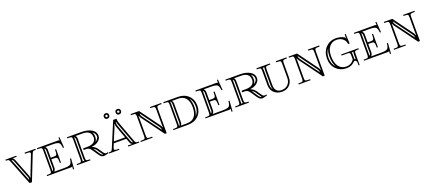

<svg xmlns="http://www.w3.org/2000/svg" viewBox="67 -1749 6561 2942"><g transform="rotate(-20 3347.5 -278.5)"><path d="M118.2 -435.1Q136.7 -428.7 148.9 -397.9L264.2 -104Q272.9 -79.6 272.9 -68.8H280.8Q280.8 -81.1 290 -105L399.9 -384.8Q408.2 -407.2 408.2 -416Q408.2 -428.2 396.7 -432.6Q385.3 -437 357.9 -437H321.8V-455.1H498V-437H484.9Q470.7 -437 463.6 -436Q456.5 -435.1 450 -427.7Q443.4 -420.4 440.2 -413.3Q437 -406.2 428.2 -384.8L272.9 8.8H233.9L79.1 -384.8Q64.5 -421.4 56.4 -429.2Q48.3 -437 22 -437H8.8V-455.1H186V-437H118.2ZM247.1 -76.2Q246.6 -77.1 244.6 -83Q242.7 -88.9 240.2 -95.2L125 -389.2Q123 -394 121.3 -397.5Q119.6 -400.9 117.4 -403.3Q115.2 -405.8 114 -407.5Q112.8 -409.2 109.9 -410.6Q106.9 -412.1 105.7 -412.6Q104.5 -413.1 100.1 -414.8Q95.7 -416.5 94.2 -417Q100.6 -404.3 104 -394L243.2 -41L247.1 -42Z M522.9 -455.1H864.7Q876 -455.1 880.4 -453.4Q884.8 -451.7 890.6 -445.8L887.7 -494.1L904.8 -495.1L917 -323.2H898.9Q897 -352.1 891.6 -370.6Q886.2 -389.2 877.7 -400.9Q869.1 -412.6 852.8 -418.5Q836.4 -424.3 817.6 -426.3Q798.8 -428.2 768.1 -428.2H649.9V-426.8Q671.9 -404.8 671.9 -376V-245.1H723.6Q742.2 -245.1 751.5 -247.6Q760.7 -250 766.8 -261Q772.9 -272 774.4 -289.3Q775.9 -306.6 775.9 -340.8H793.9V-122.1H775.9Q775.9 -167 772 -186.3Q768.1 -205.6 758.1 -212.4Q748 -219.2 723.6 -219.2H671.9V-79.1Q671.9 -49.8 649.9 -27.8V-25.9H812Q842.8 -25.9 861.6 -27.8Q880.4 -29.8 896.7 -35.6Q913.1 -41.5 921.6 -53.2Q930.2 -64.9 935.5 -83.5Q940.9 -102.1 942.9 -130.9H960.9L948.7 41L931.6 40L935.1 -8.8Q929.7 -3.4 925 -1.7Q920.4 0 908.7 0H522.9V-17.1H549.8Q585 -17.1 593.5 -25.9Q602.1 -34.7 602.1 -69.8V-384.8Q602.1 -419.9 593.5 -428.5Q585 -437 549.8 -437H522.9ZM646 -79.1V-376Q646 -394 631.8 -408.2L627 -413.1Q627.9 -401.9 627.9 -384.8V-69.8Q627.9 -51.8 627 -42L631.8 -45.9Q646 -60.1 646 -79.1Z M1011.7 -455.1H1247.6Q1349.6 -455.1 1412.6 -416.5Q1475.6 -377.9 1475.6 -314.9Q1475.6 -265.1 1431.9 -229.5Q1388.2 -193.8 1322.8 -188V-183.1Q1343.3 -178.7 1367.2 -159.7Q1391.1 -140.6 1407.7 -115.2L1423.8 -90.8Q1456.5 -41.5 1467.8 -31.7Q1479.5 -21 1492.7 -21H1500.5L1525.4 -25.9L1527.8 -8.8Q1466.3 8.8 1445.8 8.8Q1420.4 8.8 1401.4 -7.8Q1382.3 -24.4 1353.5 -69.8L1328.6 -107.9Q1309.6 -136.7 1297.6 -150.9Q1285.6 -165 1268.6 -174.6Q1251.5 -184.1 1230.5 -184.1H1186.5V-210H1256.8Q1324.7 -210 1360.6 -237.1Q1396.5 -264.2 1396.5 -314.9Q1396.5 -370.6 1360.8 -399.4Q1325.2 -428.2 1256.8 -428.2H1143.6V-426.8Q1160.6 -409.7 1160.6 -376V-69.8Q1160.6 -34.7 1169.7 -25.9Q1178.7 -17.1 1213.9 -17.1H1230.5V0H1011.7V-17.1H1038.6Q1073.7 -17.1 1082.3 -25.9Q1090.8 -34.7 1090.8 -69.8V-384.8Q1090.8 -419.9 1082.3 -428.5Q1073.7 -437 1038.6 -437H1011.7ZM1444.8 -17.1Q1436 -25.9 1401.9 -76.2L1386.7 -100.1Q1361.8 -137.7 1330.6 -151.9Q1339.4 -140.6 1350.6 -122.1L1375.5 -84Q1401.4 -43 1415 -30Q1428.7 -17.1 1444.8 -17.1ZM1399.4 -238.8Q1422.9 -253.4 1436.3 -273.4Q1449.7 -293.5 1449.7 -314.9Q1449.7 -360.4 1402.8 -392.1Q1422.9 -362.3 1422.9 -314.9Q1422.9 -270 1399.4 -238.8ZM1115.7 -415Q1116.7 -409.2 1116.7 -384.8V-69.8Q1116.7 -42 1112.8 -25.9H1139.6Q1134.8 -47.9 1134.8 -69.8V-376Q1134.8 -397.9 1124.5 -408.2L1116.7 -416Z M1536.1 0V-17.1H1547.4Q1572.3 -17.1 1580.1 -24.2Q1587.9 -31.2 1602.1 -64.5Q1603.5 -67.9 1604.5 -69.8L1768.6 -462.9H1823.2V-458V-449.2Q1823.2 -425.8 1833.5 -394L1953.1 -69.8Q1961.9 -48.8 1965.1 -41.3Q1968.3 -33.7 1975.1 -26.4Q1981.9 -19 1989 -18.1Q1996.1 -17.1 2010.3 -17.1H2025.4V0H1846.2V-17.1H1914.6V-19Q1893.6 -26.4 1883.3 -56.2L1859.4 -122.1H1654.3L1632.3 -68.8Q1624.5 -47.9 1624.5 -39.1Q1624.5 -26.4 1636 -21.7Q1647.5 -17.1 1674.3 -17.1H1702.1V0ZM1849.1 -148.9 1775.4 -350.1Q1767.6 -370.1 1767.6 -389.2V-393.1V-395H1760.3V-393.1V-391.1Q1760.3 -377 1749.5 -350.1L1665.5 -148.9ZM1794.4 -420.9Q1794.4 -415.5 1793.9 -407.2Q1793.5 -398.9 1793.5 -396Q1793.5 -374 1799.3 -358.9L1908.2 -65.9Q1913.6 -51.3 1919.9 -45.2Q1926.3 -39.1 1938.5 -34.2Q1936.5 -38.1 1929.2 -60.1L1808.1 -384.8Q1804.7 -393.6 1799.3 -421.9ZM1693.4 -537.1Q1703.6 -537.1 1707.5 -540.8Q1711.4 -544.4 1711.4 -554.2Q1711.4 -564 1707.3 -567.9Q1703.1 -571.8 1693.4 -571.8Q1683.6 -571.8 1679.9 -567.9Q1676.3 -564 1676.3 -554.2Q1676.3 -544.4 1679.9 -540.8Q1683.6 -537.1 1693.4 -537.1ZM1885.3 -537.1Q1895.5 -537.1 1899.4 -540.8Q1903.3 -544.4 1903.3 -554.2Q1903.3 -564 1899.2 -567.9Q1895 -571.8 1885.3 -571.8Q1875.5 -571.8 1871.8 -567.9Q1868.2 -564 1868.2 -554.2Q1868.2 -544.4 1871.8 -540.8Q1875.5 -537.1 1885.3 -537.1ZM1693.4 -598.1Q1712.9 -598.1 1725.1 -586.4Q1737.3 -574.7 1737.3 -554.2Q1737.3 -534.2 1725.6 -522Q1713.9 -509.8 1693.4 -509.8Q1673.8 -509.8 1661.6 -521.7Q1649.4 -533.7 1649.4 -554.2Q1649.4 -573.7 1661.1 -585.9Q1672.9 -598.1 1693.4 -598.1ZM1885.3 -598.1Q1904.8 -598.1 1917 -586.4Q1929.2 -574.7 1929.2 -554.2Q1929.2 -534.2 1917.5 -522Q1905.8 -509.8 1885.3 -509.8Q1865.7 -509.8 1854 -521.7Q1842.3 -533.7 1842.3 -554.2Q1842.3 -574.2 1853.5 -586.2Q1864.7 -598.1 1885.3 -598.1Z M2050.3 -455.1H2188L2422.4 -134.8Q2428.2 -127 2432.4 -118.4Q2436.5 -109.9 2437.7 -105Q2439 -100.1 2439 -98.1H2446.3Q2444.3 -117.7 2444.3 -140.1V-384.8Q2444.3 -419.9 2435.3 -428.5Q2426.3 -437 2391.1 -437H2365.2V-455.1H2549.3V-437H2523.4Q2488.3 -437 2479.2 -428.5Q2470.2 -419.9 2470.2 -384.8V8.8H2440.4L2179.2 -347.2Q2173.3 -355 2168.7 -363.8Q2164.1 -372.6 2162.1 -377.7Q2160.2 -382.8 2160.2 -384.8H2154.3Q2155.3 -373.5 2155.3 -344.2V-69.8Q2155.3 -34.7 2164.1 -25.9Q2172.9 -17.1 2208 -17.1H2243.2V0H2050.3V-17.1H2077.1Q2112.3 -17.1 2120.8 -25.9Q2129.4 -34.7 2129.4 -69.8V-384.8Q2129.4 -419.9 2120.8 -428.5Q2112.3 -437 2077.1 -437H2050.3ZM2182.1 -418Q2182.1 -399.4 2184.8 -390.4Q2187.5 -381.3 2200.2 -361.8L2420.4 -63Q2418 -85 2414.8 -94.2Q2411.6 -103.5 2400.4 -119.1Z M2714.8 -25.9H2814.9Q2896 -25.9 2938.5 -77.4Q2981 -128.9 2981 -227.1Q2981 -325.2 2938.5 -376.7Q2896 -428.2 2814.9 -428.2H2714.8V-426.8Q2731.9 -409.7 2731.9 -379.9V-74.2Q2731.9 -44.9 2714.8 -27.8ZM2609.9 -437H2583V-455.1H2818.8Q2925.3 -455.1 2990.7 -392.1Q3056.2 -329.1 3056.2 -227.1Q3056.2 -125 2990.7 -62.5Q2925.3 0 2818.8 0H2583V-17.1H2609.9Q2645 -17.1 2653.6 -25.9Q2662.1 -34.7 2662.1 -69.8V-384.8Q2662.1 -419.9 2653.6 -428.5Q2645 -437 2609.9 -437ZM2975.1 -83Q3028.8 -136.7 3028.8 -227.1Q3028.8 -317.4 2975.1 -371.1Q3006.8 -314.9 3006.8 -227.1Q3006.8 -139.2 2975.1 -83ZM2688 -428.2H2684.1Q2688 -412.1 2688 -384.8V-69.8Q2688 -38.1 2684.1 -25.9H2688Q2689 -28.3 2693.8 -35.2Q2698.7 -42 2702.4 -51.8Q2706.1 -61.5 2706.1 -74.2V-379.9Q2706.1 -395.5 2702.4 -405.8Q2698.7 -416 2693.4 -421.9Z M3106.9 -455.1H3448.7Q3460 -455.1 3464.4 -453.4Q3468.8 -451.7 3474.6 -445.8L3471.7 -494.1L3488.8 -495.1L3501 -323.2H3482.9Q3481 -352.1 3475.6 -370.6Q3470.2 -389.2 3461.7 -400.9Q3453.1 -412.6 3436.8 -418.5Q3420.4 -424.3 3401.6 -426.3Q3382.8 -428.2 3352.1 -428.2H3233.9V-426.8Q3255.9 -404.8 3255.9 -376V-245.1H3307.6Q3326.2 -245.1 3335.4 -247.6Q3344.7 -250 3350.8 -261Q3356.9 -272 3358.4 -289.3Q3359.9 -306.6 3359.9 -340.8H3377.9V-122.1H3359.9Q3359.9 -167 3356 -186.3Q3352.1 -205.6 3342 -212.4Q3332 -219.2 3307.6 -219.2H3255.9V-79.1Q3255.9 -49.8 3233.9 -27.8V-25.9H3396Q3426.8 -25.9 3445.6 -27.8Q3464.4 -29.8 3480.7 -35.6Q3497.1 -41.5 3505.6 -53.2Q3514.2 -64.9 3519.5 -83.5Q3524.9 -102.1 3526.9 -130.9H3544.9L3532.7 41L3515.6 40L3519 -8.8Q3513.7 -3.4 3509 -1.7Q3504.4 0 3492.7 0H3106.9V-17.1H3133.8Q3168.9 -17.1 3177.5 -25.9Q3186 -34.7 3186 -69.8V-384.8Q3186 -419.9 3177.5 -428.5Q3168.9 -437 3133.8 -437H3106.9ZM3230 -79.1V-376Q3230 -394 3215.8 -408.2L3210.9 -413.1Q3211.9 -401.9 3211.9 -384.8V-69.8Q3211.9 -51.8 3210.9 -42L3215.8 -45.9Q3230 -60.1 3230 -79.1Z M3595.7 -455.1H3831.5Q3933.6 -455.1 3996.6 -416.5Q4059.6 -377.9 4059.6 -314.9Q4059.6 -265.1 4015.9 -229.5Q3972.2 -193.8 3906.7 -188V-183.1Q3927.2 -178.7 3951.2 -159.7Q3975.1 -140.6 3991.7 -115.2L4007.8 -90.8Q4040.5 -41.5 4051.8 -31.7Q4063.5 -21 4076.7 -21H4084.5L4109.4 -25.9L4111.8 -8.8Q4050.3 8.8 4029.8 8.8Q4004.4 8.8 3985.4 -7.8Q3966.3 -24.4 3937.5 -69.8L3912.6 -107.9Q3893.6 -136.7 3881.6 -150.9Q3869.6 -165 3852.5 -174.6Q3835.4 -184.1 3814.5 -184.1H3770.5V-210H3840.8Q3908.7 -210 3944.6 -237.1Q3980.5 -264.2 3980.5 -314.9Q3980.5 -370.6 3944.8 -399.4Q3909.2 -428.2 3840.8 -428.2H3727.5V-426.8Q3744.6 -409.7 3744.6 -376V-69.8Q3744.6 -34.7 3753.7 -25.9Q3762.7 -17.1 3797.9 -17.1H3814.5V0H3595.7V-17.1H3622.6Q3657.7 -17.1 3666.3 -25.9Q3674.8 -34.7 3674.8 -69.8V-384.8Q3674.8 -419.9 3666.3 -428.5Q3657.7 -437 3622.6 -437H3595.7ZM4028.8 -17.1Q4020 -25.9 3985.8 -76.2L3970.7 -100.1Q3945.8 -137.7 3914.6 -151.9Q3923.3 -140.6 3934.6 -122.1L3959.5 -84Q3985.4 -43 3999 -30Q4012.7 -17.1 4028.8 -17.1ZM3983.4 -238.8Q4006.8 -253.4 4020.3 -273.4Q4033.7 -293.5 4033.7 -314.9Q4033.7 -360.4 3986.8 -392.1Q4006.8 -362.3 4006.8 -314.9Q4006.8 -270 3983.4 -238.8ZM3699.7 -415Q3700.7 -409.2 3700.7 -384.8V-69.8Q3700.7 -42 3696.8 -25.9H3723.6Q3718.8 -47.9 3718.8 -69.8V-376Q3718.8 -397.9 3708.5 -408.2L3700.7 -416Z M4102.5 -455.1H4321.3V-437H4295.4Q4260.3 -437 4251.5 -428.5Q4242.7 -419.9 4242.7 -384.8V-130.9Q4242.7 -71.3 4271 -40Q4299.3 -8.8 4352.5 -8.8Q4417.5 -8.8 4457 -49.6Q4496.6 -90.3 4496.6 -157.2V-384.8Q4496.6 -419.9 4487.5 -428.5Q4478.5 -437 4443.4 -437H4417.5V-455.1H4592.3V-437H4573.2Q4538.6 -437 4530.5 -428.7Q4522.5 -420.4 4522.5 -384.8V-157.2Q4522.5 -78.6 4475.8 -30.8Q4429.2 17.1 4352.5 17.1Q4271.5 17.1 4221.9 -30.8Q4172.4 -78.6 4172.4 -157.2V-384.8Q4172.4 -419.9 4164.1 -428.5Q4155.8 -437 4120.6 -437H4102.5ZM4221.7 -428.2H4194.3Q4199.2 -406.2 4199.2 -384.8V-157.2Q4199.2 -102.1 4226.6 -65.9Q4216.3 -94.2 4216.3 -130.9V-384.8Q4216.3 -405.8 4221.7 -428.2Z M4626.5 -455.1H4764.2L4998.5 -134.8Q5004.4 -127 5008.5 -118.4Q5012.7 -109.9 5013.9 -105Q5015.1 -100.1 5015.1 -98.1H5022.5Q5020.5 -117.7 5020.5 -140.1V-384.8Q5020.5 -419.9 5011.5 -428.5Q5002.4 -437 4967.3 -437H4941.4V-455.1H5125.5V-437H5099.6Q5064.5 -437 5055.4 -428.5Q5046.4 -419.9 5046.4 -384.8V8.8H5016.6L4755.4 -347.2Q4749.5 -355 4744.9 -363.8Q4740.2 -372.6 4738.3 -377.7Q4736.3 -382.8 4736.3 -384.8H4730.5Q4731.4 -373.5 4731.4 -344.2V-69.8Q4731.4 -34.7 4740.2 -25.9Q4749 -17.1 4784.2 -17.1H4819.3V0H4626.5V-17.1H4653.3Q4688.5 -17.1 4697 -25.9Q4705.6 -34.7 4705.6 -69.8V-384.8Q4705.6 -419.9 4697 -428.5Q4688.5 -437 4653.3 -437H4626.5ZM4758.3 -418Q4758.3 -399.4 4761 -390.4Q4763.7 -381.3 4776.4 -361.8L4996.6 -63Q4994.1 -85 4991 -94.2Q4987.8 -103.5 4976.6 -119.1Z M5535.2 -76.2V-140.1Q5535.2 -175.3 5526.9 -183.6Q5518.6 -191.9 5483.4 -191.9H5395.5V-210H5675.3V-191.9H5657.2Q5622.1 -191.9 5613.8 -183.6Q5605.5 -175.3 5605.5 -140.1V39.1H5588.4V-2Q5588.4 -22.9 5579.3 -35.4Q5570.3 -47.9 5558.1 -47.9Q5548.3 -47.9 5540.5 -40Q5512.2 -11.7 5479.7 2.7Q5447.3 17.1 5404.3 17.1Q5301.3 17.1 5234.9 -50Q5168.5 -117.2 5168.5 -225.1Q5168.5 -334.5 5235.6 -403.3Q5302.7 -472.2 5401.4 -472.2Q5434.6 -472.2 5473.1 -462.6Q5511.7 -453.1 5538.1 -436Q5547.4 -429.2 5552.2 -413.1H5556.2Q5551.3 -430.2 5551.3 -438L5549.3 -480L5567.4 -481L5574.2 -324.2L5549.3 -323.2V-326.2Q5544.9 -366.7 5521 -394.8Q5497.1 -422.9 5466.6 -434.3Q5436 -445.8 5401.4 -445.8Q5328.6 -445.8 5284.4 -391.1Q5240.2 -336.4 5240.2 -237.8Q5240.2 -127.4 5285.4 -68.1Q5330.6 -8.8 5410.2 -8.8Q5487.8 -8.8 5535.2 -76.2ZM5557.1 -184.1Q5561.5 -164.6 5561.5 -140.1V-73.2H5562.5Q5570.8 -73.2 5579.1 -69.8V-140.1Q5579.1 -160.2 5584.5 -184.1ZM5240.2 -368.2Q5194.3 -309.1 5194.3 -225.1Q5194.3 -127 5255.4 -65.9Q5214.4 -132.3 5214.4 -237.8Q5214.4 -314.9 5240.2 -368.2Z M5690.9 -455.1H6032.7Q6043.9 -455.1 6048.3 -453.4Q6052.7 -451.7 6058.6 -445.8L6055.7 -494.1L6072.8 -495.1L6085 -323.2H6066.9Q6064.9 -352.1 6059.6 -370.6Q6054.2 -389.2 6045.7 -400.9Q6037.1 -412.6 6020.8 -418.5Q6004.4 -424.3 5985.6 -426.3Q5966.8 -428.2 5936 -428.2H5817.9V-426.8Q5839.8 -404.8 5839.8 -376V-245.1H5891.6Q5910.2 -245.1 5919.4 -247.6Q5928.7 -250 5934.8 -261Q5940.9 -272 5942.4 -289.3Q5943.8 -306.6 5943.8 -340.8H5961.9V-122.1H5943.8Q5943.8 -167 5939.9 -186.3Q5936 -205.6 5926 -212.4Q5916 -219.2 5891.6 -219.2H5839.8V-79.1Q5839.8 -49.8 5817.9 -27.8V-25.9H5980Q6010.7 -25.9 6029.5 -27.8Q6048.3 -29.8 6064.7 -35.6Q6081.1 -41.5 6089.6 -53.2Q6098.1 -64.9 6103.5 -83.5Q6108.9 -102.1 6110.8 -130.9H6128.9L6116.7 41L6099.6 40L6103 -8.8Q6097.7 -3.4 6093 -1.7Q6088.4 0 6076.7 0H5690.9V-17.1H5717.8Q5752.9 -17.1 5761.5 -25.9Q5770 -34.7 5770 -69.8V-384.8Q5770 -419.9 5761.5 -428.5Q5752.9 -437 5717.8 -437H5690.9ZM5814 -79.1V-376Q5814 -394 5799.8 -408.2L5794.9 -413.1Q5795.9 -401.9 5795.9 -384.8V-69.8Q5795.9 -51.8 5794.9 -42L5799.8 -45.9Q5814 -60.1 5814 -79.1Z M6179.7 -455.1H6317.4L6551.8 -134.8Q6557.6 -127 6561.8 -118.4Q6565.9 -109.9 6567.1 -105Q6568.4 -100.1 6568.4 -98.1H6575.7Q6573.7 -117.7 6573.7 -140.1V-384.8Q6573.7 -419.9 6564.7 -428.5Q6555.7 -437 6520.5 -437H6494.6V-455.1H6678.7V-437H6652.8Q6617.7 -437 6608.6 -428.5Q6599.6 -419.9 6599.6 -384.8V8.8H6569.8L6308.6 -347.2Q6302.7 -355 6298.1 -363.8Q6293.5 -372.6 6291.5 -377.7Q6289.6 -382.8 6289.6 -384.8H6283.7Q6284.7 -373.5 6284.7 -344.2V-69.8Q6284.7 -34.7 6293.5 -25.9Q6302.2 -17.1 6337.4 -17.1H6372.6V0H6179.7V-17.1H6206.5Q6241.7 -17.1 6250.2 -25.9Q6258.8 -34.7 6258.8 -69.8V-384.8Q6258.8 -419.9 6250.2 -428.5Q6241.7 -437 6206.5 -437H6179.7ZM6311.5 -418Q6311.5 -399.4 6314.2 -390.4Q6316.9 -381.3 6329.6 -361.8L6549.8 -63Q6547.4 -85 6544.2 -94.2Q6541 -103.5 6529.8 -119.1Z"/></g></svg>

Font: FoglihtenNo01
Style: Regular
Weight: 500
Version: Version 0.61